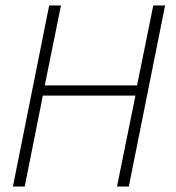

<svg xmlns="http://www.w3.org/2000/svg" viewBox="-20 -679 640 699"><path d="M27 0 159 -659H202L143 -368H479L538 -659H581L449 0H406L473 -331H136L70 0Z"/></svg>

Font: TypoPRO Source Code Pro
Style: Italic
Weight: 300
Italic angle: -11°
Monospace: yes
Designer: Paul D. Hunt, Teo Tuominen
Foundry: Adobe Systems Incorporated
Version: Version 1.030;PS 1.0;hotconv 1.0.84;makeotf.lib2.5.63406